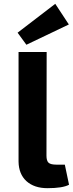

<svg xmlns="http://www.w3.org/2000/svg" viewBox="-20 -972 381 1004"><path d="M118 -738 72 -801 269 -952 340 -844ZM223 -158Q223 -131 234 -121Q245 -111 276 -111H319L341 -6Q308 12 228 12Q159 12 118 -25Q78 -62 77 -127V-700H224Z"/></svg>

Font: Taylor Sans Bold LRS
Style: Bold
Weight: 700
Italic angle: -8°
Designer: Natanael Gama
Version: Version 1.001 September 8, 2015